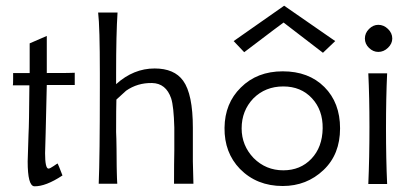

<svg xmlns="http://www.w3.org/2000/svg" viewBox="-20 -644 1438 673"><path d="M242 -389V-346H144L140 -176L138 -106V-108Q138 -53 150 -53Q155 -53 168 -62Q181 -71 182 -71Q184 -68 199 -29Q140 10 100 9Q77 7 77 -78Q77 -86 80 -174Q82 -206 83 -345H25Q26 -346 26 -367V-388H84V-492L144 -518V-388Q241 -388 242 -389Z M658 0H590Q590 -76 591 -117V-197Q589 -271 580 -299Q562 -352 513 -353Q462 -354 422 -326Q421 -325 388 -295Q387 -269 387 -181Q388 -163 388.5 -122.5Q389 -82 389 -61Q389 -49 389.5 -38.5Q390 -28 390 -21Q390 -14 390.5 -9Q391 -4 391 -2V0H326Q330 -92 330 -340V-387Q330 -550 324 -600H392Q387 -525 387 -388V-349Q448 -404 522 -404Q591 -404 622 -361Q656 -314 656 -196V-78Z M1155 -500 1112 -459 974 -565Q973 -565 836 -461L799 -500L976 -624Q1010 -601 1155 -500ZM1172 -194Q1172 -103 1114 -48Q1055 8 971 8Q880 8 821 -52Q766 -109 767 -196Q768 -282 824 -337Q881 -394 971 -394Q1062 -394 1117 -339Q1172 -284 1172 -194ZM1111 -194Q1112 -258 1073.5 -299.5Q1035 -341 973 -341Q910 -341 868 -299Q827 -256 827 -194Q827 -134 869 -90Q912 -47 973 -47Q1033 -47 1071.5 -87.5Q1110 -128 1111 -194Z M1337 1H1271Q1275 -90 1275 -199Q1275 -306 1271 -387H1337Q1333 -302 1333 -195Q1333 -87 1337 1ZM1355 -509Q1355 -491 1340 -476.5Q1325 -462 1306 -462Q1288 -462 1273.5 -476Q1259 -490 1259 -509Q1259 -528 1273.5 -542.5Q1288 -557 1306 -557Q1325 -557 1340 -542.5Q1355 -528 1355 -509Z"/></svg>

Font: GFS Neohellenic Rg
Style: Regular
Weight: 400
Designer: Takis Katsoulidis and George D. Matthiopoulos
Foundry: Takis Katsoulidis and George D. Matthiopoulos
Version: Version 1.0